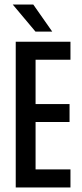

<svg xmlns="http://www.w3.org/2000/svg" viewBox="-20 -822 358 842"><path d="M49 0V-639H136V0ZM102.5 0V-79H289V0ZM106 -287V-365.5H285V-287ZM101.5 -560V-639H289V-560ZM126 -802 209 -683.5H135.5L36 -802Z"/></svg>

Font: Anek Tamil Condensed Medium
Style: Regular
Weight: 500
Width: 3
Designer: Aadarsh Rajan (Tamil), Yesha Goshar (Latin)
Foundry: Ek Type
Version: Version 1.003